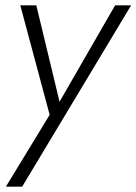

<svg xmlns="http://www.w3.org/2000/svg" viewBox="-20 -480 511 719"><path d="M471 -460H411L203 -99L116 -460H56L166 -50L2 219H63Z"/></svg>

Font: Jost Light
Style: Italic
Weight: 300
Italic angle: -5°
Version: Version 3.710